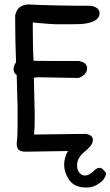

<svg xmlns="http://www.w3.org/2000/svg" viewBox="-20 -681 496 862"><path d="M351 160Q308 155 288 123Q268 91 268 59Q268 27 285 -3L96 0Q73 0 64 -8.5Q55 -17 55 -37Q59 -65 59 -127V-197L55 -344Q41 -353 41 -370Q41 -387 52 -401Q48 -501 48 -612Q54 -636 66.5 -647Q79 -658 103 -661Q235 -655 389 -655Q427 -647 427 -622Q427 -580 345 -573Q323 -572 297 -572H232Q213 -572 127 -580Q127 -455 131 -408Q184 -407 335 -407Q371 -400 371 -374.5Q371 -349 342 -335Q339 -333 331 -331L158 -334Q142 -334 132 -332L136 -160Q136 -102 133 -77L365 -80Q397 -75 397 -53Q397 -34 379 -18Q376 -13 361 -1Q326 27 326 61Q326 82 336.5 94.5Q347 107 360.5 107Q374 107 386.5 98Q399 89 406.5 81.5Q414 74 425.5 72.5Q437 71 448 86Q456 93 456 99Q456 105 451 114Q442 132 427 141Q401 161 369 161Q360 161 351 160Z"/></svg>

Font: Patrick Hand
Style: Regular
Weight: 400
Designer: Patrick Wagesreiter
Foundry: Patrick Wagesreiter
Version: Version 1.003;PS 001.003;hotconv 1.0.70;makeotf.lib2.5.58329